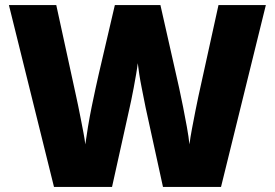

<svg xmlns="http://www.w3.org/2000/svg" viewBox="-20 -827 1079 754"><path d="M1024 -807 848 -93H620L552 -404Q550 -413 546 -434Q542 -455 536.5 -482Q531 -509 527 -535Q523 -561 521 -579Q519 -561 514.5 -535Q510 -509 505 -482Q500 -455 495.5 -434Q491 -413 489 -404L420 -93H192L15 -807H201L279 -449Q282 -436 287 -411.5Q292 -387 297.5 -359Q303 -331 308 -304.5Q313 -278 315 -260Q319 -290 325.5 -329Q332 -368 340 -407.5Q348 -447 355.5 -481Q363 -515 368 -537L431 -807H610L671 -537Q676 -516 683.5 -481.5Q691 -447 699 -407Q707 -367 714 -328Q721 -289 724 -260Q727 -285 734 -322Q741 -359 748 -394.5Q755 -430 759 -448L838 -807Z"/></svg>

Font: Noto Sans Kannada UI Black
Style: Regular
Weight: 900
Designer: Jelle Bosma - Monotype Design Team
Foundry: Monotype Imaging Inc.
Version: Version 2.005; ttfautohint (v1.8.4.7-5d5b)